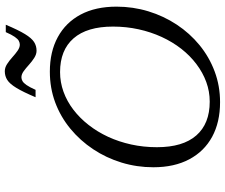

<svg xmlns="http://www.w3.org/2000/svg" viewBox="-87 -817 914 780"><g transform="rotate(-90 370.0 -427.0)"><path d="M162 -246.5Q162 -141 209.8 -86.5Q257.5 -32 347 -32Q388.5 -32 426.8 -46Q465 -60 499.2 -85.8Q533.5 -111.5 561.5 -147.2Q589.5 -183 609.8 -227Q630 -271 641 -321Q652 -371 652 -425Q652 -530.5 604.2 -585.2Q556.5 -640 467 -640Q426 -640 387.2 -626Q348.5 -612 314.5 -586Q280.5 -560 252.5 -524.2Q224.5 -488.5 204.2 -444.8Q184 -401 173 -351Q162 -301 162 -246.5ZM733 -410.5Q733 -343.5 714 -281.2Q695 -219 660 -166Q625 -113 576.8 -73.5Q528.5 -34 469.8 -12Q411 10 345 10Q263.5 10 204.2 -22.2Q145 -54.5 112.8 -115.2Q80.5 -176 80.5 -261Q80.5 -328 99.5 -390.2Q118.5 -452.5 153.8 -505.5Q189 -558.5 237.2 -598.2Q285.5 -638 344 -659.8Q402.5 -681.5 469 -681.5Q550 -681.5 609.2 -649.2Q668.5 -617 700.8 -556.5Q733 -496 733 -410.5ZM659.5 -860.5Q638 -809.5 621.5 -782.5Q605 -755.5 589.2 -745.5Q573.5 -735.5 554 -735.5Q539.5 -735.5 525 -744.8Q510.5 -754 497 -766.2Q483.5 -778.5 470.8 -787.8Q458 -797 446 -797Q438.5 -797 430.8 -792.8Q423 -788.5 414.5 -776.2Q406 -764 395 -739.5H365Q386.5 -790.5 403 -817.5Q419.5 -844.5 435.2 -854.5Q451 -864.5 470.5 -864.5Q485.5 -864.5 499.8 -855.2Q514 -846 527.5 -833.8Q541 -821.5 554 -812.5Q567 -803.5 578.5 -803.5Q586 -803.5 593.8 -807.5Q601.5 -811.5 610.2 -824Q619 -836.5 629.5 -860.5Z"/></g></svg>

Font: Newsreader 20pt
Style: Italic
Weight: 400
Italic angle: -17°
Version: Version 1.003